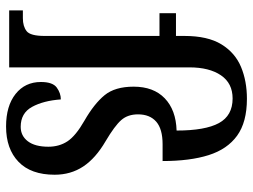

<svg xmlns="http://www.w3.org/2000/svg" viewBox="-118 -686 814 617"><g transform="rotate(90 288.5 -377.0)"><path d="M386 10Q320 10 281.5 -20.5Q243 -51 243 -102Q243 -140 261 -153Q279 -166 299 -166Q303 -110 323 -73.5Q343 -37 387 -37Q416 -37 433.5 -60Q451 -83 451 -126Q451 -161 433.5 -187.5Q416 -214 367 -242Q313 -273 285.5 -306.5Q258 -340 258 -400Q258 -464 295.5 -500Q333 -536 399 -538Q399 -630 375 -674Q351 -718 296 -718Q247 -718 221.5 -680.5Q196 -643 196 -579V0H13V-44H38Q64 -44 79.5 -56Q95 -68 95 -114V-483H22V-536H95V-563Q95 -638 122 -682Q149 -726 194.5 -745Q240 -764 297 -764Q372 -764 415.5 -732.5Q459 -701 478 -641Q497 -581 497 -493H443Q394 -493 370.5 -472.5Q347 -452 347 -414Q347 -381 365.5 -360Q384 -339 433 -310Q488 -278 514.5 -238Q541 -198 541 -146Q541 -70 499.5 -30Q458 10 386 10Z"/></g></svg>

Font: Noto Serif Tamil Condensed Medium
Style: Italic
Weight: 500
Width: 3
Italic angle: -12°
Designer: Indian Type Foundry, Tom Grace, and the Monotype Design Team
Foundry: Monotype Imaging Inc.
Version: Version 2.003; ttfautohint (v1.8.4.7-5d5b)